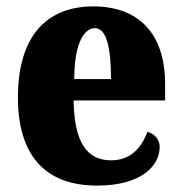

<svg xmlns="http://www.w3.org/2000/svg" viewBox="-20 -570 569 600"><path d="M283 10C425 10 479 -54 479 -111C479 -135 462 -152 441 -158C421 -107 388 -69 327 -69C251 -69 212 -126 210 -256H496V-308C496 -467 411 -550 272 -550C122 -550 36 -453 36 -265C36 -91 116 10 283 10ZM327 -323H212C212 -426 239 -482 277 -482C312 -482 327 -423 327 -323Z"/></svg>

Font: Noto Serif Armenian Condensed Black
Style: Regular
Weight: 900
Width: 3
Designer: Monotype Design Team
Foundry: Monotype Imaging Inc.
Version: Version 2.008